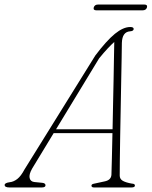

<svg xmlns="http://www.w3.org/2000/svg" viewBox="-48 -826 668 846"><path d="M93.5 -83Q79 -57.5 82.5 -41.8Q86 -26 103 -24L138 -20.5Q152.5 -19 152.5 -9.5Q152.5 0 135.5 0H-6Q-27.5 0 -27.5 -11Q-27.5 -20 -6 -23Q11.5 -24.5 28 -37.2Q44.5 -50 60 -79.5L372 -581.5Q421.5 -647 458.2 -677Q495 -707 526 -707Q541 -707 541 -698.5Q541 -689 525 -688Q490.5 -685.5 489 -637Q489 -615 488 -570Q487 -525 486 -466.5Q485 -408 483.8 -345Q482.5 -282 481.5 -223.5Q480.5 -165 480 -119.8Q479.5 -74.5 479.5 -52.5Q479.5 -37 493.2 -29.2Q507 -21.5 533 -17Q546.5 -16.5 546.5 -8.5Q546.5 0 531 0H366.5Q355 0 355 -8Q355 -14.5 365.5 -16.5L412 -26.5Q441.5 -32 443 -56Q444 -79 445 -128.2Q446 -177.5 447.5 -239.5H188.5ZM388.5 -568.5 199 -256.5H448Q449 -310 450.2 -366.5Q451.5 -423 452.5 -476Q453.5 -529 454.2 -572Q455 -615 455.5 -641Q444.5 -631.5 427 -613Q409.5 -594.5 388.5 -568.5ZM365 -793Q369 -806 384 -806H588Q603 -806 599.5 -793Q595.5 -780.5 580.5 -780.5H376.5Q362 -780.5 365 -793Z"/></svg>

Font: Fraunces 9pt Thin
Style: Italic
Weight: 100
Italic angle: -16°
Version: Version 1.000;[b76b70a41]